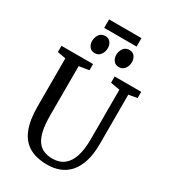

<svg xmlns="http://www.w3.org/2000/svg" viewBox="-250 -1181 1159 1309"><g transform="rotate(30 329.0 -526.5)"><path d="M340.5 8Q253 8 196.5 -25.2Q140 -58.5 112.5 -127.8Q85 -197 85 -305V-682L19.5 -694V-743H268V-694L190 -681.5V-293.5Q190 -223 200.5 -175.2Q211 -127.5 231.2 -99Q251.5 -70.5 281.2 -58Q311 -45.5 349.5 -45.5Q404.5 -45.5 440.2 -74Q476 -102.5 493.5 -156.8Q511 -211 511 -289.5V-681L438 -694V-743H647V-694L580.5 -682V-295Q580.5 -215 562.8 -157.5Q545 -100 512.8 -63.2Q480.5 -26.5 436.5 -9.2Q392.5 8 340.5 8ZM238 -812.5Q212.5 -812.5 198 -831.5Q183.5 -850.5 183.5 -876.5Q183.5 -905.5 199.5 -928Q215.5 -950.5 245.5 -950.5H246.5Q272.5 -950.5 287 -931.8Q301.5 -913 301.5 -886.5Q301.5 -858 285.2 -835.2Q269 -812.5 239 -812.5ZM428.5 -812.5Q402.5 -812.5 388 -831.5Q373.5 -850.5 373.5 -876.5Q373.5 -905.5 389.8 -928Q406 -950.5 436 -950.5H437Q462.5 -950.5 477 -931.8Q491.5 -913 491.5 -886.5Q491.5 -858 475.5 -835.2Q459.5 -812.5 429.5 -812.5ZM465.5 -1061V-994.5H210.5V-1061Z"/></g></svg>

Font: Merriweather 24pt SemiCondensed
Style: Regular
Weight: 400
Width: 4
Designer: Eben Sorkin
Foundry: Eben Sorkin
Version: Version 2.100